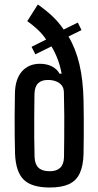

<svg xmlns="http://www.w3.org/2000/svg" viewBox="-20 -827 438 855"><path d="M201.5 8Q121.5 8 86 -26.5Q50.5 -61 47 -141Q46 -176 45.5 -218.5Q45 -261 45.2 -309.5Q45.5 -358 46.5 -411Q47.5 -474.5 77.5 -508.8Q107.5 -543 158 -543Q189 -543 212 -530.8Q235 -518.5 245 -499H254.5Q248 -534 236.5 -564.2Q225 -594.5 209 -620.5L137.5 -585L120.5 -618.5L185.5 -651Q168.5 -676 147.5 -695.5Q126.5 -715 101.5 -733L148.5 -807Q183.5 -782.5 212.2 -755.8Q241 -729 263.5 -695.5L326.5 -726.5L343 -693L285 -664.5Q317.5 -610 333.8 -540.2Q350 -470.5 352 -381Q353 -344 353 -302.2Q353 -260.5 353 -219Q353 -177.5 352 -141Q350.5 -88 335 -55Q319.5 -22 287 -7Q254.5 8 201.5 8ZM201 -64.5Q232 -64.5 248 -79.8Q264 -95 265 -126.5Q265.5 -172 266 -218Q266.5 -264 266.2 -313.5Q266 -363 264.5 -418Q263.5 -443.5 243.8 -457.2Q224 -471 194 -471Q164.5 -471 149.5 -456Q134.5 -441 133.5 -409Q133 -358.5 132.5 -309.2Q132 -260 132.5 -213.8Q133 -167.5 134 -126.5Q135.5 -95 151.8 -79.8Q168 -64.5 201 -64.5Z"/></svg>

Font: Big Shoulders Display Thin SemiBold
Style: Regular
Weight: 600
Version: Version 2.002